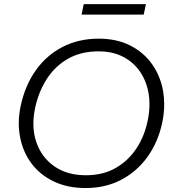

<svg xmlns="http://www.w3.org/2000/svg" viewBox="-20 -916 858 946"><path d="M402.5 10.5Q312.5 10.5 244.8 -22Q177 -54.5 135 -110.8Q93 -167 79 -240.5Q72.5 -273.5 72.5 -308Q72.5 -350.5 82 -395Q104 -496.5 157.2 -570.8Q210.5 -645 289.2 -685.2Q368 -725.5 466.5 -725.5Q555 -725.5 621.2 -692Q687.5 -658.5 728.8 -600.5Q770 -542.5 783.5 -468Q789 -436 789 -402.5Q789 -357.5 779 -310Q758.5 -215.5 706.8 -143.2Q655 -71 577.2 -30.2Q499.5 10.5 402.5 10.5ZM403 -52.5Q488 -52.5 550.8 -88.8Q613.5 -125 653 -186Q692.5 -247 707.5 -320.5Q716.5 -363 716.5 -402.5Q716.5 -429 712.5 -454Q702 -516 669.8 -563Q637.5 -610 586 -636.5Q534.5 -663 466 -663Q379.5 -663 315.5 -626.8Q251.5 -590.5 210.8 -527.2Q170 -464 153 -384.5Q144.5 -343.5 144.5 -306.5Q144.5 -258 159 -215.5Q185 -140 248.2 -96.2Q311.5 -52.5 403 -52.5ZM382 -844 392.5 -895.5H699L688 -844Z"/></svg>

Font: Heraclito Light
Style: Italic
Weight: 300
Italic angle: -12°
Designer: Kostas Bartsokas (font) & Cristiano Sobral (main changes)
Foundry: Kostas Bartsokas (font) & Cristiano Sobral (main changes)
Version: Version 1.00;July 8, 2020;FontCreator 13.0.0.2655 64-bit